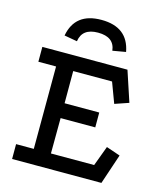

<svg xmlns="http://www.w3.org/2000/svg" viewBox="-118 -887 829 974"><g transform="rotate(15 296.5 -399.5)"><path d="M294 -799Q433 -799 456 -674L387 -662Q379 -732 294 -732Q211 -732 201 -662L133 -674Q156 -799 294 -799ZM39 -589H486L539 -429L466 -404L426 -511H222V-342H404V-264H222L221 -78H448L487 -183L560 -158L507 0H38V-78H131L132 -511H39Z"/></g></svg>

Font: Podkova Medium
Style: Regular
Weight: 500
Designer: Ilya Yudin
Foundry: Cyreal (www.cyreal.org)
Version: Version 2.103